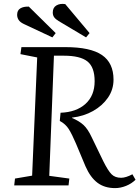

<svg xmlns="http://www.w3.org/2000/svg" viewBox="-20 -952 716 986"><path d="M291 -373Q372 -376 419 -418.5Q466 -461 466 -535Q466 -607 429 -636.5Q392 -666 308 -666H257L233 -49L336 -35L332 0H53L57 -35L145 -50L171 -657L85 -674L90 -710H316Q444 -710 503.5 -669.5Q563 -629 563 -543Q563 -492 534.5 -450.5Q506 -409 458 -382Q410 -355 350 -348V-346Q386 -331 408.5 -310.5Q431 -290 451 -247L511 -123Q535 -75 553 -57Q571 -39 602 -39Q626 -39 660 -57L676 -29Q656 -9 627.5 2.5Q599 14 571 14Q517 14 480.5 -13.5Q444 -41 419 -98L370 -215Q350 -262 333.5 -288.5Q317 -315 287 -331ZM281 -844Q266 -853 258.5 -863Q251 -873 251 -888Q251 -913 269.5 -924Q288 -935 315 -931L440 -782L422 -760ZM102 -829Q83 -838 75.5 -850Q68 -862 68 -876Q68 -899 84.5 -909Q101 -919 128 -918L266 -782L249 -760Z"/></svg>

Font: Literata 36pt
Style: Italic
Weight: 400
Italic angle: -2°
Designer: Latin by Veronika Burian and Jose Scaglione. Greek by Irene Vlachou. Cyrillic by Vera Evstafieva
Foundry: TypeTogether
Version: Version 3.002